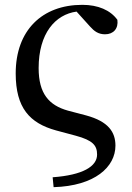

<svg xmlns="http://www.w3.org/2000/svg" viewBox="-20 -562 547 795"><path d="M202 213C373 208 458 129 458 41C458 -15 429 -59 337 -84L261 -104C183 -126 140 -174 140 -280C140 -424 209 -502 297 -514L353 -452C370 -433 387 -420 415 -420C450 -420 471 -444 466 -480C437 -520 386 -542 321 -542C154 -542 45 -436 45 -258C45 -115 103 -52 212 -22L294 0C364 19 382 40 382 78C382 127 323 163 198 172Z"/></svg>

Font: Noto Serif SC SemiBold
Style: Regular
Weight: 600
Designer: Ryoko NISHIZUKA 西塚涼子 (kana & ideographs); Frank Grießhammer (Latin, Greek & Cyrillic); Wenlong ZHANG 张文龙 (bopomofo); San
Foundry: Adobe
Version: Version 2.001;hotconv 1.1.0;makeotfexe 2.6.0